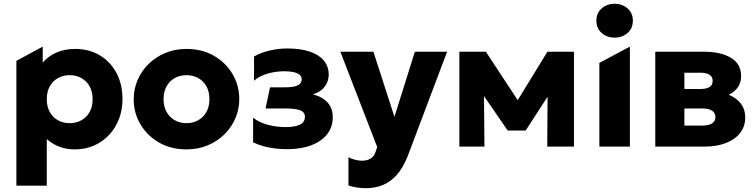

<svg xmlns="http://www.w3.org/2000/svg" viewBox="-20 -788 4063 1032"><path d="M68.1 210V-460.8L209.6 -537.5V-451.5Q237.8 -485.1 282.1 -505.1Q326.4 -525 384.9 -525Q457.8 -525 515.1 -491.4Q572.5 -457.8 605.4 -396.9Q638.4 -336.1 638.4 -255Q638.4 -197.8 619.6 -148.7Q600.8 -99.6 566.4 -62.9Q532.1 -26.1 485.2 -5.6Q438.2 15 381.9 15Q336.8 15 299.1 0.6Q261.4 -13.8 231.4 -40.5V210ZM354.6 -126Q390.1 -126 418.1 -141.8Q446 -157.5 461.9 -186.4Q477.9 -215.2 477.9 -255Q477.9 -294.8 461.8 -323.7Q445.6 -352.6 417.7 -368.3Q389.8 -384 354.6 -384Q319.5 -384 291.6 -368.3Q263.6 -352.6 247.5 -323.7Q231.4 -294.8 231.4 -255Q231.4 -215.2 247.3 -186.4Q263.2 -157.5 291.2 -141.8Q319.1 -126 354.6 -126Z M982.4 15Q899 15 835 -21.8Q771 -58.6 734.8 -120Q698.6 -181.4 698.6 -255Q698.6 -308.5 719.3 -357.2Q740 -405.9 778 -443.6Q816 -481.2 868 -503.1Q920 -525 982.4 -525Q1065.8 -525 1129.8 -488.2Q1193.8 -451.4 1229.9 -390Q1266.1 -328.6 1266.1 -255Q1266.1 -201.5 1245.4 -152.8Q1224.8 -104.1 1186.8 -66.4Q1148.8 -28.8 1096.9 -6.9Q1045.1 15 982.4 15ZM982.4 -126Q1017.5 -126 1045.4 -141.8Q1073.4 -157.5 1089.5 -186.4Q1105.6 -215.2 1105.6 -255Q1105.6 -294.8 1089.7 -323.7Q1073.8 -352.6 1045.8 -368.3Q1017.9 -384 982.4 -384Q946.9 -384 918.9 -368.3Q891 -352.6 875.1 -323.7Q859.1 -294.8 859.1 -255Q859.1 -215.2 875.2 -186.4Q891.4 -157.5 919.3 -141.8Q947.2 -126 982.4 -126Z M1522.6 13.8Q1489.8 13.8 1457.9 9.9Q1426.1 6.1 1396.4 -2Q1366.8 -10.1 1340.4 -23V-155.5Q1372.9 -129.6 1419.1 -117.3Q1465.2 -105 1515.6 -105Q1564.8 -105 1591.8 -117.9Q1618.9 -130.9 1618.9 -160.2Q1618.9 -186 1592.5 -195.5Q1566.1 -205 1512.9 -205H1407.4L1431.4 -318.5H1508.1Q1556.9 -318.5 1579.2 -328.6Q1601.6 -338.8 1601.6 -361.8Q1601.6 -376.5 1590.4 -386Q1579.2 -395.5 1558.4 -400.2Q1537.6 -405 1509.1 -405Q1462.1 -405 1419.1 -392.6Q1376.1 -380.2 1345.4 -354.5V-484.5Q1385.8 -506.6 1432.2 -517.1Q1478.6 -527.5 1524.1 -527.5Q1594.6 -527.5 1644.4 -510.8Q1694.2 -494.1 1720.6 -462.5Q1746.9 -430.9 1746.9 -386.2Q1746.9 -351.2 1725.2 -322.2Q1703.5 -293.1 1661.6 -281.2Q1714.4 -266.9 1741.5 -236.1Q1768.6 -205.4 1768.6 -157Q1768.6 -105.9 1739 -67.4Q1709.4 -28.9 1654.2 -7.6Q1599.1 13.8 1522.6 13.8Z M1948.1 223.5Q1923.6 223.5 1899.6 220.1Q1875.5 216.6 1852.9 208.9V57Q1869 65.8 1888.7 70.8Q1908.4 75.8 1925.4 75.8Q1952.8 75.8 1972.1 64.2Q1991.4 52.8 1999.6 26L2007.4 2L1809.4 -510H1987.1L2100.1 -160.2L2209.9 -510H2383.1L2171.6 50.8Q2145.9 115.6 2111.5 153.4Q2077.1 191.1 2035.8 207.3Q1994.4 223.5 1948.1 223.5Z M2449.1 0V-510H2588.6H2591.6L2798.6 -195L2728.6 -194L2922.4 -510H3065.1V0H2921.4L2923.6 -330.5L2955.4 -318L2805.4 -86.2H2709.1L2549.4 -318.2L2580.9 -330.8L2583.9 0Z M3201.6 0V-450L3365.6 -537.5V0ZM3283.6 -585.5Q3243.9 -585.5 3214.8 -610.1Q3185.6 -634.8 3185.6 -676.8Q3185.6 -718.8 3214.8 -743.4Q3243.9 -768 3283.6 -768Q3323.4 -768 3352.5 -743.4Q3381.6 -718.8 3381.6 -676.8Q3381.6 -634.8 3352.5 -610.1Q3323.4 -585.5 3283.6 -585.5Z M3502.1 0V-510H3763.9Q3853.8 -510 3908.6 -477.5Q3963.4 -445 3963.4 -379Q3963.4 -343 3945.4 -318.1Q3927.4 -293.2 3896.8 -278.5Q3866.2 -263.8 3828.9 -258.2L3823.4 -295Q3897.9 -288.6 3941.8 -252.2Q3985.6 -215.8 3985.6 -156.2Q3985.6 -109.4 3958.8 -74.2Q3932 -39 3882.7 -19.5Q3833.4 0 3765.9 0ZM3658.6 -112.8H3754.1Q3788.9 -112.8 3807.1 -124.7Q3825.4 -136.6 3825.4 -158.5Q3825.4 -180.5 3807.7 -192.8Q3790 -205 3754.1 -205H3643.4V-309.5H3744.6Q3776.1 -309.5 3793.4 -320.2Q3810.6 -330.9 3810.6 -353.8Q3810.6 -375.5 3793.1 -386.4Q3775.6 -397.2 3744.6 -397.2H3658.6Z"/></svg>

Font: Geologica-Sharp
Style: Regular
Weight: 100
Designer: Sindre Bremnes, Frode Helland
Foundry: Monokrom Skriftforlag AS
Version: Version 1.010;gftools[0.9.28]